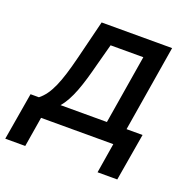

<svg xmlns="http://www.w3.org/2000/svg" viewBox="-178 -668 944 949"><g transform="rotate(20 294.0 -193.5)"><path d="M-52.9 157.3H52.2L78.1 0H458.1L432.5 157.3H536.2L578.5 -92H494.3L568.9 -545.5H198.2L147.7 -342C113.3 -204.5 84.9 -132.8 33.4 -92H-10.7ZM147 -92C191.4 -142.8 218.8 -227.3 248.2 -342L278.4 -454.5H450.6L391 -92Z"/></g></svg>

Font: Margiela Sans Medium
Style: Italic
Weight: 500
Italic angle: -9.39999°
Designer: Stefan Endress, Andreas Faust
Version: Version 1.100;FEAKit 1.0